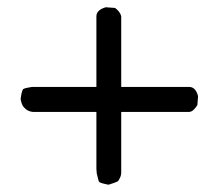

<svg xmlns="http://www.w3.org/2000/svg" viewBox="-20 -523 607 532"><path d="M528.8 -256.8 526.9 -231.9Q515.1 -212.9 503.9 -212.9H315.9V-43.9Q315.9 -33.7 307.1 -21Q300.3 -17.1 280.8 -11.2Q257.3 -15.6 254.9 -19Q252.9 -20.5 248 -43L247.1 -55.2V-212.9H70.8Q56.2 -214.4 47.9 -224.1Q41 -229 37.1 -248Q39.6 -269 43.9 -275.9Q48.8 -279.3 68.8 -282.2H247.1V-478Q247.1 -495.1 272.9 -502.9L298.8 -501Q312.5 -491.2 315.9 -478V-282.2H503.9Q522 -282.2 528.8 -256.8Z"/></svg>

Font: Navilu
Style: Normal
Weight: 400
Foundry: Aravinda
Version: Version 1.2